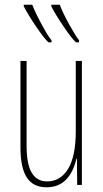

<svg xmlns="http://www.w3.org/2000/svg" viewBox="-20 -786 437 816"><path d="M328 0H308L307 -112H305Q276 10 178 10Q121 10 94 -31.5Q67 -73 67 -159V-527H93V-167Q93 -88 115 -51.5Q137 -15 180 -15Q237 -15 269.5 -68.5Q302 -122 302 -228V-527H328ZM199 -615V-606H186Q168 -622 133.5 -673Q99 -724 81 -759V-766H117Q130 -732 158 -680.5Q186 -629 199 -615ZM316 -615V-606H303Q285 -622 250.5 -673Q216 -724 198 -759V-766H234Q246 -733 274.5 -681.5Q303 -630 316 -615Z"/></svg>

Font: Noto Sans Display Thin Cond
Style: Regular
Weight: 250
Width: 3
Designer: Monotype Design team
Foundry: Monotype Imaging Inc.
Version: Version 1.000